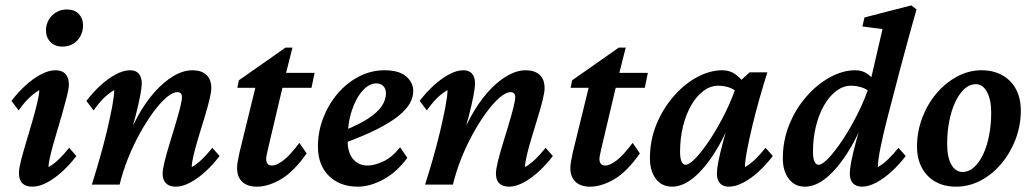

<svg xmlns="http://www.w3.org/2000/svg" viewBox="-20 -700 3917 728"><path d="M102.5 7.8Q78.1 7.8 64.9 -4.9Q51.8 -17.6 51.8 -44.9Q51.8 -60.5 59.6 -91.3Q67.4 -122.1 79.1 -160.6Q90.8 -199.2 102.1 -238.3Q113.3 -277.3 121.1 -309.6Q128.9 -341.8 128.9 -358.4Q109.4 -346.7 89.8 -328.1Q70.3 -309.6 50.8 -281.2L23.4 -317.4Q47.9 -349.6 76.7 -376Q105.5 -402.3 135.3 -418Q165 -433.6 190.4 -433.6Q214.8 -433.6 228 -419.9Q241.2 -406.2 241.2 -379.9Q241.2 -364.3 233.4 -333.5Q225.6 -302.7 214.4 -263.7Q203.1 -224.6 191.4 -185.5Q179.7 -146.5 171.9 -114.7Q164.1 -83 164.1 -66.4Q184.6 -78.1 203.6 -96.7Q222.7 -115.2 242.2 -139.6L269.5 -108.4Q245.1 -76.2 216.3 -49.8Q187.5 -23.4 158.2 -7.8Q128.9 7.8 102.5 7.8ZM217.8 -523.4Q187.5 -523.4 170.9 -541Q154.3 -558.6 154.3 -585Q154.3 -606.4 164.6 -624.5Q174.8 -642.6 192.9 -653.3Q210.9 -664.1 233.4 -664.1Q262.7 -664.1 278.8 -647Q294.9 -629.9 294.9 -604.5Q294.9 -582 285.2 -563.5Q275.4 -544.9 257.8 -534.2Q240.2 -523.4 217.8 -523.4Z M646.5 7.8Q622.1 7.8 609.4 -4.9Q596.7 -17.6 596.7 -42Q596.7 -57.6 604 -87.4Q611.3 -117.2 622.6 -153.8Q633.8 -190.4 644.5 -226.1Q655.3 -261.7 662.6 -290.5Q669.9 -319.3 669.9 -332Q669.9 -350.6 652.3 -350.6Q634.8 -350.6 610.8 -330.1Q586.9 -309.6 561 -274.4Q535.2 -239.3 510.3 -194.3Q485.4 -149.4 465.3 -99.1Q445.3 -48.8 433.6 0H328.1Q342.8 -45.9 357.9 -98.6Q373 -151.4 385.3 -202.6Q397.5 -253.9 405.3 -295.4Q413.1 -336.9 413.1 -358.4Q392.6 -346.7 373.5 -328.1Q354.5 -309.6 335 -281.2L307.6 -317.4Q332 -349.6 360.8 -376Q389.6 -402.3 418.9 -418Q448.2 -433.6 473.6 -433.6Q495.1 -433.6 506.3 -420.4Q517.6 -407.2 517.6 -382.8Q517.6 -369.1 511.7 -337.9Q505.9 -306.6 493.7 -258.8Q481.4 -210.9 460.9 -143.6H452.1Q472.7 -205.1 502 -258.3Q531.2 -311.5 565.9 -350.6Q600.6 -389.6 637.7 -411.6Q674.8 -433.6 710 -433.6Q743.2 -433.6 762.2 -416.5Q781.2 -399.4 781.2 -365.2Q781.2 -350.6 773.9 -320.8Q766.6 -291 755.4 -254.4Q744.1 -217.8 732.9 -180.7Q721.7 -143.6 714.4 -113.3Q707 -83 707 -66.4Q727.5 -78.1 746.6 -96.7Q765.6 -115.2 785.2 -139.6L812.5 -108.4Q788.1 -76.2 759.3 -49.8Q730.5 -23.4 701.2 -7.8Q671.9 7.8 646.5 7.8Z M1142.6 -118.2Q1093.8 -48.8 1045.4 -20.5Q997.1 7.8 954.1 7.8Q918 7.8 898.4 -10.7Q878.9 -29.3 878.9 -62.5Q878.9 -73.2 881.3 -87.4Q883.8 -101.6 887.7 -120.1L948.2 -367.2H879.9L885.7 -395.5L1062.5 -519.5H1088.9L1056.6 -391.6L997.1 -139.6Q993.2 -122.1 991.2 -112.8Q989.3 -103.5 989.3 -97.7Q989.3 -72.3 1011.7 -72.3Q1028.3 -72.3 1053.7 -91.3Q1079.1 -110.4 1115.2 -158.2ZM1002.9 -367.2 1014.6 -423.8H1172.9L1161.1 -367.2Z M1336.9 7.8Q1268.6 7.8 1227.1 -33.2Q1185.5 -74.2 1185.5 -144.5Q1185.5 -201.2 1205.6 -252.9Q1225.6 -304.7 1260.3 -345.2Q1294.9 -385.7 1340.8 -409.7Q1386.7 -433.6 1438.5 -433.6Q1492.2 -433.6 1519.5 -410.6Q1546.9 -387.7 1546.9 -354.5Q1546.9 -331.1 1533.7 -307.6Q1520.5 -284.2 1490.7 -260.3Q1460.9 -236.3 1410.2 -210.4Q1359.4 -184.6 1284.2 -157.2V-205.1Q1340.8 -227.5 1376 -250.5Q1411.1 -273.4 1427.2 -297.4Q1443.4 -321.3 1443.4 -346.7Q1443.4 -363.3 1433.6 -373.5Q1423.8 -383.8 1406.2 -383.8Q1379.9 -383.8 1355 -356.4Q1330.1 -329.1 1314 -280.8Q1297.9 -232.4 1297.9 -168.9Q1297.9 -121.1 1318.8 -96.7Q1339.8 -72.3 1374 -72.3Q1398.4 -72.3 1432.1 -87.4Q1465.8 -102.5 1497.1 -141.6L1524.4 -101.6Q1484.4 -46.9 1433.6 -19.5Q1382.8 7.8 1336.9 7.8Z M1910.2 7.8Q1885.7 7.8 1873 -4.9Q1860.4 -17.6 1860.4 -42Q1860.4 -57.6 1867.7 -87.4Q1875 -117.2 1886.2 -153.8Q1897.5 -190.4 1908.2 -226.1Q1918.9 -261.7 1926.3 -290.5Q1933.6 -319.3 1933.6 -332Q1933.6 -350.6 1916 -350.6Q1898.4 -350.6 1874.5 -330.1Q1850.6 -309.6 1824.7 -274.4Q1798.8 -239.3 1773.9 -194.3Q1749 -149.4 1729 -99.1Q1709 -48.8 1697.3 0H1591.8Q1606.4 -45.9 1621.6 -98.6Q1636.7 -151.4 1648.9 -202.6Q1661.1 -253.9 1668.9 -295.4Q1676.8 -336.9 1676.8 -358.4Q1656.2 -346.7 1637.2 -328.1Q1618.2 -309.6 1598.6 -281.2L1571.3 -317.4Q1595.7 -349.6 1624.5 -376Q1653.3 -402.3 1682.6 -418Q1711.9 -433.6 1737.3 -433.6Q1758.8 -433.6 1770 -420.4Q1781.2 -407.2 1781.2 -382.8Q1781.2 -369.1 1775.4 -337.9Q1769.5 -306.6 1757.3 -258.8Q1745.1 -210.9 1724.6 -143.6H1715.8Q1736.3 -205.1 1765.6 -258.3Q1794.9 -311.5 1829.6 -350.6Q1864.3 -389.6 1901.4 -411.6Q1938.5 -433.6 1973.6 -433.6Q2006.8 -433.6 2025.9 -416.5Q2044.9 -399.4 2044.9 -365.2Q2044.9 -350.6 2037.6 -320.8Q2030.3 -291 2019 -254.4Q2007.8 -217.8 1996.6 -180.7Q1985.4 -143.6 1978 -113.3Q1970.7 -83 1970.7 -66.4Q1991.2 -78.1 2010.3 -96.7Q2029.3 -115.2 2048.8 -139.6L2076.2 -108.4Q2051.8 -76.2 2022.9 -49.8Q1994.1 -23.4 1964.8 -7.8Q1935.5 7.8 1910.2 7.8Z M2406.2 -118.2Q2357.4 -48.8 2309.1 -20.5Q2260.7 7.8 2217.8 7.8Q2181.6 7.8 2162.1 -10.7Q2142.6 -29.3 2142.6 -62.5Q2142.6 -73.2 2145 -87.4Q2147.5 -101.6 2151.4 -120.1L2211.9 -367.2H2143.6L2149.4 -395.5L2326.2 -519.5H2352.5L2320.3 -391.6L2260.7 -139.6Q2256.8 -122.1 2254.9 -112.8Q2252.9 -103.5 2252.9 -97.7Q2252.9 -72.3 2275.4 -72.3Q2292 -72.3 2317.4 -91.3Q2342.8 -110.4 2378.9 -158.2ZM2266.6 -367.2 2278.3 -423.8H2436.5L2424.8 -367.2Z M2528.3 7.8Q2489.3 7.8 2466.8 -22Q2444.3 -51.8 2444.3 -99.6Q2444.3 -168.9 2469.2 -229Q2494.1 -289.1 2534.7 -335.4Q2575.2 -381.8 2623.5 -407.7Q2671.9 -433.6 2718.8 -433.6Q2747.1 -433.6 2768.1 -418.5Q2789.1 -403.3 2810.5 -376L2781.2 -344.7Q2765.6 -361.3 2745.1 -368.2Q2724.6 -375 2703.1 -375Q2673.8 -375 2647.5 -355.5Q2621.1 -335.9 2601.1 -301.3Q2581.1 -266.6 2569.8 -221.2Q2558.6 -175.8 2558.6 -124Q2558.6 -100.6 2564 -87.9Q2569.3 -75.2 2580.1 -75.2Q2593.8 -75.2 2618.7 -101.6Q2643.6 -127.9 2672.9 -172.4Q2702.1 -216.8 2729 -270.5Q2755.9 -324.2 2773.4 -378.9L2787.1 -393.6L2822.3 -425.8H2889.6Q2875 -379.9 2859.9 -326.7Q2844.7 -273.4 2832.5 -222.2Q2820.3 -170.9 2812.5 -129.9Q2804.7 -88.9 2804.7 -66.4Q2825.2 -78.1 2844.2 -96.7Q2863.3 -115.2 2882.8 -139.6L2910.2 -108.4Q2885.7 -76.2 2856.9 -49.8Q2828.1 -23.4 2798.8 -7.8Q2769.5 7.8 2743.2 7.8Q2721.7 7.8 2710 -4.9Q2698.2 -17.6 2698.2 -42Q2698.2 -57.6 2703.6 -86.4Q2709 -115.2 2721.7 -162.6Q2734.4 -210 2755.9 -281.2H2765.6Q2734.4 -193.4 2694.3 -128.4Q2654.3 -63.5 2611.8 -27.8Q2569.3 7.8 2528.3 7.8Z M3032.2 7.8Q2993.2 7.8 2970.7 -22Q2948.2 -51.8 2948.2 -99.6Q2948.2 -168 2973.1 -228.5Q2998 -289.1 3038.6 -335Q3079.1 -380.9 3127.4 -407.2Q3175.8 -433.6 3222.7 -433.6Q3251 -433.6 3271 -418.5Q3291 -403.3 3311.5 -376L3285.2 -344.7Q3269.5 -361.3 3248.5 -368.2Q3227.5 -375 3207 -375Q3177.7 -375 3151.4 -355.5Q3125 -335.9 3105 -301.3Q3085 -266.6 3073.7 -221.2Q3062.5 -175.8 3062.5 -124Q3062.5 -101.6 3067.9 -88.4Q3073.2 -75.2 3084 -75.2Q3097.7 -75.2 3122.6 -101.6Q3147.5 -127.9 3176.8 -172.4Q3206.1 -216.8 3232.9 -270.5Q3259.8 -324.2 3277.3 -378.9L3281.2 -395.5L3326.2 -589.8L3250 -599.6L3257.8 -633.8L3435.5 -679.7L3455.1 -664.1Q3445.3 -628.9 3434.6 -591.3Q3423.8 -553.7 3414.1 -516.1Q3404.3 -478.5 3394.5 -443.4L3345.7 -256.8Q3328.1 -188.5 3318.4 -139.6Q3308.6 -90.8 3308.6 -66.4Q3329.1 -78.1 3348.1 -96.7Q3367.2 -115.2 3386.7 -139.6L3414.1 -108.4Q3389.6 -76.2 3360.8 -49.8Q3332 -23.4 3302.7 -7.8Q3273.4 7.8 3248 7.8Q3226.6 7.8 3214.4 -4.9Q3202.1 -17.6 3202.1 -42Q3202.1 -57.6 3207.5 -86.4Q3212.9 -115.2 3225.6 -162.6Q3238.3 -210 3259.8 -281.2H3269.5Q3238.3 -193.4 3198.2 -128.4Q3158.2 -63.5 3115.7 -27.8Q3073.2 7.8 3032.2 7.8Z M3604.5 7.8Q3560.5 7.8 3527.3 -10.7Q3494.1 -29.3 3475.6 -63.5Q3457 -97.7 3457 -144.5Q3457 -200.2 3476.6 -252.4Q3496.1 -304.7 3530.3 -345.2Q3564.5 -385.7 3608.9 -409.7Q3653.3 -433.6 3702.1 -433.6Q3746.1 -433.6 3779.8 -415Q3813.5 -396.5 3832 -362.3Q3850.6 -328.1 3850.6 -280.3Q3850.6 -224.6 3831.1 -172.9Q3811.5 -121.1 3777.3 -80.1Q3743.2 -39.1 3698.7 -15.6Q3654.3 7.8 3604.5 7.8ZM3629.9 -47.9Q3653.3 -47.9 3673.3 -65.9Q3693.4 -84 3708 -115.2Q3722.7 -146.5 3730.5 -187.5Q3738.3 -228.5 3738.3 -273.4Q3738.3 -322.3 3722.2 -351.6Q3706.1 -380.9 3680.7 -380.9Q3656.2 -380.9 3636.2 -362.3Q3616.2 -343.8 3601.6 -312Q3586.9 -280.3 3579.1 -239.7Q3571.3 -199.2 3571.3 -154.3Q3571.3 -103.5 3587.4 -75.7Q3603.5 -47.9 3629.9 -47.9Z"/></svg>

Font: Crimson Pro SemiBold
Style: Italic
Weight: 600
Italic angle: -12°
Designer: Jacques Le Bailly
Foundry: Baron von Fonthausen
Version: Version 1.003